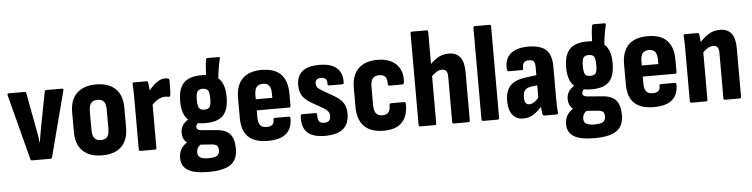

<svg xmlns="http://www.w3.org/2000/svg" viewBox="-50 -934 5400 1378"><g transform="rotate(-5 2650.0 -245.0)"><path d="M150 0Q141 0 138 -9L15 -482Q13 -494 24 -494H138Q148 -494 150 -484L194 -249Q201 -217 206 -187Q211 -157 214 -124H216Q221 -157 226.5 -187Q232 -217 238 -250L283 -484Q286 -494 295 -494H408Q421 -494 417 -481L294 -10Q291 0 281 0Z M654 8Q565 8 515.5 -39Q466 -86 466 -177V-318Q466 -409 515.5 -456Q565 -503 654 -503Q744 -503 793 -456Q842 -409 842 -318V-177Q842 -86 793.5 -39Q745 8 654 8ZM654 -102Q687 -102 701 -121Q715 -140 715 -182V-312Q715 -355 701 -373.5Q687 -392 654 -392Q623 -392 608 -373.5Q593 -355 593 -312V-182Q593 -140 608 -121Q623 -102 654 -102Z M931 0Q919 0 919 -12V-368Q919 -402 918.5 -430Q918 -458 916 -481Q914 -494 926 -494H1017Q1026 -494 1028 -484Q1031 -467 1033 -442.5Q1035 -418 1035 -400L1046 -361V-12Q1046 0 1035 0ZM1036 -310 1028 -418Q1044 -440 1064 -459.5Q1084 -479 1106 -491Q1128 -503 1151 -503Q1158 -503 1163 -502.5Q1168 -502 1173 -500Q1179 -498 1180.5 -494.5Q1182 -491 1182 -485Q1182 -461 1181.5 -433Q1181 -405 1178 -379Q1177 -368 1167 -369Q1161 -370 1154 -371Q1147 -372 1139 -372Q1122 -372 1104 -364.5Q1086 -357 1068.5 -343.5Q1051 -330 1036 -310Z M1404 193Q1302 193 1255.5 164Q1209 135 1209 76Q1209 37 1227.5 8Q1246 -21 1285 -41L1375 -13Q1355 -4 1345 11.5Q1335 27 1335 47Q1335 72 1352.5 83Q1370 94 1410 95Q1458 95 1475 83Q1492 71 1492 45Q1492 22 1482 11.5Q1472 1 1447 -1L1326 -10Q1283 -14 1259.5 -38Q1236 -62 1236 -103Q1236 -139 1255 -163Q1274 -187 1306 -204L1377 -171Q1360 -166 1352 -156.5Q1344 -147 1344 -136Q1344 -126 1351.5 -119Q1359 -112 1378 -110L1488 -101Q1555 -96 1584.5 -61Q1614 -26 1614 45Q1614 122 1564.5 157.5Q1515 193 1404 193ZM1413 -158Q1325 -158 1285 -199.5Q1245 -241 1245 -331Q1245 -420 1285 -461.5Q1325 -503 1414 -503Q1502 -503 1541 -461.5Q1580 -420 1580 -331Q1580 -241 1541 -199.5Q1502 -158 1413 -158ZM1413 -255Q1442 -255 1452 -270.5Q1462 -286 1462 -329Q1462 -373 1452 -389Q1442 -405 1413 -405Q1385 -405 1375 -389Q1365 -373 1365 -329Q1365 -286 1375 -270.5Q1385 -255 1413 -255ZM1531 -452 1446 -485Q1447 -523 1449.5 -555Q1452 -587 1456 -611Q1458 -622 1466 -622H1545Q1559 -622 1555 -610Q1546 -570 1540 -533Q1534 -496 1531 -452Z M1848 8Q1754 8 1707.5 -36.5Q1661 -81 1661 -173V-316Q1661 -408 1708 -455.5Q1755 -503 1846 -503Q1939 -503 1985 -456.5Q2031 -410 2031 -315V-229Q2031 -217 2020 -217H1787V-169Q1787 -128 1801.5 -110Q1816 -92 1848 -92Q1875 -92 1888.5 -103.5Q1902 -115 1901 -141Q1901 -152 1912 -152H2012Q2022 -152 2023 -140Q2024 -67 1980.5 -29.5Q1937 8 1848 8ZM1787 -297H1906V-328Q1906 -367 1892 -385Q1878 -403 1848 -403Q1816 -403 1801.5 -385Q1787 -367 1787 -328Z M2260 8Q2171 8 2131.5 -31Q2092 -70 2098 -149Q2099 -161 2110 -161H2205Q2216 -161 2216 -148Q2215 -116 2225 -101Q2235 -86 2261 -86Q2285 -86 2296.5 -97Q2308 -108 2308 -131Q2308 -151 2298 -164Q2288 -177 2265 -191L2174 -243Q2137 -265 2118 -295Q2099 -325 2099 -370Q2099 -436 2139 -469.5Q2179 -503 2261 -503Q2347 -503 2387.5 -467Q2428 -431 2426 -362Q2426 -350 2415 -350H2320Q2315 -350 2312 -353.5Q2309 -357 2309 -364Q2311 -386 2300 -397.5Q2289 -409 2267 -409Q2246 -409 2235.5 -400Q2225 -391 2225 -373Q2225 -355 2234 -343.5Q2243 -332 2266 -319L2352 -269Q2395 -244 2414.5 -213.5Q2434 -183 2434 -136Q2434 -64 2391 -28Q2348 8 2260 8Z M2683 8Q2591 8 2543 -39.5Q2495 -87 2495 -181V-317Q2495 -408 2543.5 -455.5Q2592 -503 2683 -503Q2741 -503 2782 -481Q2823 -459 2842.5 -419.5Q2862 -380 2857 -329Q2856 -311 2845 -311H2752Q2740 -311 2740 -325Q2742 -360 2727.5 -376Q2713 -392 2685 -392Q2653 -392 2637.5 -374Q2622 -356 2622 -311V-186Q2622 -141 2637 -122Q2652 -103 2684 -103Q2713 -103 2726.5 -119.5Q2740 -136 2740 -170Q2740 -184 2751 -184H2846Q2857 -184 2857 -171Q2859 -84 2815.5 -38Q2772 8 2683 8Z M3187 0Q3177 0 3177 -12V-339Q3177 -367 3167 -379.5Q3157 -392 3135 -392Q3115 -392 3095 -379Q3075 -366 3053 -343L3039 -414Q3069 -452 3107.5 -477.5Q3146 -503 3193 -503Q3249 -503 3276.5 -468.5Q3304 -434 3304 -360V-12Q3304 0 3293 0ZM2947 0Q2935 0 2935 -12V-671Q2935 -683 2947 -683H3051Q3062 -683 3062 -671V-12Q3062 0 3051 0Z M3400 0Q3388 0 3388 -12V-671Q3388 -683 3400 -683H3504Q3515 -683 3515 -671V-12Q3515 0 3504 0Z M3839 0Q3830 0 3827 -12Q3825 -25 3822.5 -49.5Q3820 -74 3819 -95L3808 -120V-349Q3808 -381 3798.5 -393Q3789 -405 3763 -405Q3714 -405 3718 -351Q3720 -339 3707 -339H3614Q3603 -339 3601 -354Q3595 -426 3638 -464.5Q3681 -503 3767 -503Q3855 -503 3895 -466Q3935 -429 3935 -346V-127Q3935 -87 3936 -60Q3937 -33 3939 -13Q3941 0 3929 0ZM3688 8Q3638 8 3610.5 -27.5Q3583 -63 3583 -127Q3583 -200 3620 -238.5Q3657 -277 3747 -286L3819 -295L3818 -222L3770 -216Q3734 -212 3719.5 -195Q3705 -178 3705 -144Q3705 -117 3713 -103.5Q3721 -90 3739 -90Q3759 -90 3778.5 -104Q3798 -118 3825 -152L3834 -78Q3796 -35 3763.5 -13.5Q3731 8 3688 8Z M4185 193Q4083 193 4036.5 164Q3990 135 3990 76Q3990 37 4008.5 8Q4027 -21 4066 -41L4156 -13Q4136 -4 4126 11.5Q4116 27 4116 47Q4116 72 4133.5 83Q4151 94 4191 95Q4239 95 4256 83Q4273 71 4273 45Q4273 22 4263 11.5Q4253 1 4228 -1L4107 -10Q4064 -14 4040.5 -38Q4017 -62 4017 -103Q4017 -139 4036 -163Q4055 -187 4087 -204L4158 -171Q4141 -166 4133 -156.5Q4125 -147 4125 -136Q4125 -126 4132.5 -119Q4140 -112 4159 -110L4269 -101Q4336 -96 4365.5 -61Q4395 -26 4395 45Q4395 122 4345.5 157.5Q4296 193 4185 193ZM4194 -158Q4106 -158 4066 -199.5Q4026 -241 4026 -331Q4026 -420 4066 -461.5Q4106 -503 4195 -503Q4283 -503 4322 -461.5Q4361 -420 4361 -331Q4361 -241 4322 -199.5Q4283 -158 4194 -158ZM4194 -255Q4223 -255 4233 -270.5Q4243 -286 4243 -329Q4243 -373 4233 -389Q4223 -405 4194 -405Q4166 -405 4156 -389Q4146 -373 4146 -329Q4146 -286 4156 -270.5Q4166 -255 4194 -255ZM4312 -452 4227 -485Q4228 -523 4230.5 -555Q4233 -587 4237 -611Q4239 -622 4247 -622H4326Q4340 -622 4336 -610Q4327 -570 4321 -533Q4315 -496 4312 -452Z M4629 8Q4535 8 4488.5 -36.5Q4442 -81 4442 -173V-316Q4442 -408 4489 -455.5Q4536 -503 4627 -503Q4720 -503 4766 -456.5Q4812 -410 4812 -315V-229Q4812 -217 4801 -217H4568V-169Q4568 -128 4582.5 -110Q4597 -92 4629 -92Q4656 -92 4669.5 -103.5Q4683 -115 4682 -141Q4682 -152 4693 -152H4793Q4803 -152 4804 -140Q4805 -67 4761.5 -29.5Q4718 8 4629 8ZM4568 -297H4687V-328Q4687 -367 4673 -385Q4659 -403 4629 -403Q4597 -403 4582.5 -385Q4568 -367 4568 -328Z M5142 0Q5131 0 5131 -12V-339Q5131 -367 5121 -379.5Q5111 -392 5089 -392Q5069 -392 5049 -379.5Q5029 -367 5007 -343L4992 -414Q5023 -452 5061 -477.5Q5099 -503 5147 -503Q5203 -503 5230.5 -468.5Q5258 -434 5258 -360V-12Q5258 0 5246 0ZM4901 0Q4889 0 4889 -12V-367Q4889 -401 4888.5 -430.5Q4888 -460 4886 -481Q4885 -494 4896 -494H4986Q4996 -494 4998 -484Q5000 -468 5002.5 -442Q5005 -416 5006 -398L5016 -364V-12Q5016 0 5005 0Z"/></g></svg>

Font: Sofia Sans Condensed ExtraBold
Style: Regular
Weight: 800
Designer: Botio Nikoltchev, Ani Petrova
Foundry: lettersoup
Version: Version 4.101